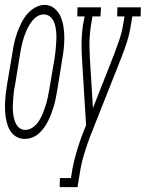

<svg xmlns="http://www.w3.org/2000/svg" viewBox="-36 -560 596 785"><path d="M65 8Q48 8 33.5 0.5Q19 -7 9.5 -20Q0 -33 -5 -48.5Q-10 -64 -12.5 -80Q-15 -96 -15.5 -113Q-16 -130 -15 -147Q-14 -164 -12 -181Q-10 -198 -7 -215L15 -345Q18 -366 22.5 -386Q27 -406 34 -425.5Q41 -445 50.5 -464.5Q60 -484 73.5 -500.5Q87 -517 106.5 -528.5Q126 -540 146 -540Q169 -540 186 -526Q203 -512 211.5 -492.5Q220 -473 223.5 -451Q227 -429 227 -406Q227 -383 224.5 -360Q222 -337 218 -315L197 -185Q194 -169 191 -154Q188 -139 183.5 -124.5Q179 -110 173.5 -95Q168 -80 161 -66Q154 -52 144.5 -38.5Q135 -25 122.5 -14Q110 -3 95 2.5Q80 8 65 8ZM67 -29Q84 -29 98.5 -39.5Q113 -50 122.5 -64.5Q132 -79 138.5 -95Q145 -111 150 -126.5Q155 -142 158.5 -158Q162 -174 165 -191L187 -321Q189 -334 190.5 -347Q192 -360 193 -373.5Q194 -387 194.5 -400Q195 -413 194 -426Q193 -439 190.5 -451.5Q188 -464 182 -475.5Q176 -487 166 -494Q156 -501 142 -501Q130 -501 118.5 -494.5Q107 -488 98.5 -478Q90 -468 83.5 -457Q77 -446 72 -434.5Q67 -423 63 -411.5Q59 -400 56 -388Q53 -376 50.5 -364Q48 -352 46 -339L25 -209Q22 -196 20.5 -183Q19 -170 18 -156.5Q17 -143 16.5 -130Q16 -117 17 -104Q18 -91 20.5 -79Q23 -67 28.5 -55.5Q34 -44 44 -36.5Q54 -29 67 -29ZM208 205 209 168H254L260 131Q267 94 278 57.5Q289 21 303 -16L316 -48L299 -324Q297 -357 297.5 -390Q298 -423 303 -457L310 -493H280L281 -530H377L375 -493H342L336 -457Q331 -427 330 -397.5Q329 -368 331 -338Q331 -338 331 -338Q331 -338 331 -338Q331 -335 331 -333Q331 -331 331 -329L344 -118L431 -339Q442 -368 452 -397.5Q462 -427 467 -457L473 -493H443L444 -530H540L539 -493H505L499 -457Q494 -423 483.5 -390Q473 -357 460 -324L332 -1Q320 32 309.5 65Q299 98 293 131L281 205Z"/></svg>

Font: Iosevka Curly Slab XLtObl
Style: Regular
Weight: 200
Italic angle: -9°
Monospace: yes
Designer: Belleve Invis
Foundry: Belleve Invis
Version: Version 11.1.0; ttfautohint (v1.8.3)